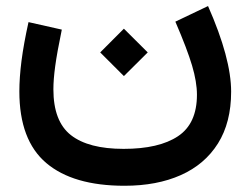

<svg xmlns="http://www.w3.org/2000/svg" viewBox="-20 -383 813 625"><path d="M306.2 -212.4 383.3 -289.6 460.9 -212.4 383.3 -135.3ZM550.8 -312.5 657.2 -363.3Q732.4 -192.9 732.4 -84.5Q732.4 15.6 689.5 84Q646.5 152.3 568.6 187Q490.7 221.7 385.3 221.7Q217.8 221.7 130.4 147.5Q43 73.2 43 -85.4Q43 -129.9 50 -185.1Q57.1 -240.2 72.8 -311L181.2 -286.6Q165.5 -210.9 159.7 -167.5Q153.8 -124 153.8 -92.3Q153.8 12.2 210.9 56.9Q268.1 101.6 382.3 101.6Q497.6 101.6 559.3 60.5Q621.1 19.5 621.1 -74.7Q621.1 -116.2 605.2 -169.7Q589.4 -223.1 550.8 -312.5Z"/></svg>

Font: Estedad-FD SemiBold
Style: Regular
Weight: 600
Designer: Amin Abedi
Version: Version 7.3